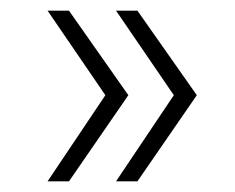

<svg xmlns="http://www.w3.org/2000/svg" viewBox="-20 -431 439 359"><path d="M109 -92H69L177 -253L69 -411H109L220 -253ZM237 -92H197L305 -253L197 -411H237L348 -253Z"/></svg>

Font: Argentum Sans ExtraLight
Style: Regular
Weight: 275
Designer: Julieta Ulanovsky (Modified by Cristiano Sobral)
Foundry: Julieta Ulanovsky
Version: Version 1.000; ttfautohint (v1.5.65-e2d9)